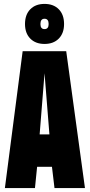

<svg xmlns="http://www.w3.org/2000/svg" viewBox="-20 -963 459 983"><path d="M5 0 96 -701H319L415 0H259L246 -109H170L159 0ZM183 -275H233L208 -588ZM208 -738Q162 -738 135 -765.5Q108 -793 108 -840Q108 -888 135 -915.5Q162 -943 208 -943Q254 -943 281 -915.5Q308 -888 308 -840Q308 -793 281 -765.5Q254 -738 208 -738ZM208 -814Q229 -814 229 -840Q229 -867 208 -867Q187 -867 187 -840Q187 -814 208 -814Z"/></svg>

Font: Georama ExtraCondensed ExtraBold
Style: Regular
Weight: 800
Width: 2
Designer: Jean-Baptiste Levee
Foundry: Production Type
Version: Version 1.000